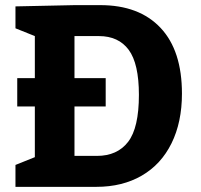

<svg xmlns="http://www.w3.org/2000/svg" viewBox="-20 -725 781 745"><path d="M115.2 -585 40 -615.2V-700.2L270 -705.1H369.1Q520 -705.1 603 -616.9Q686 -528.8 686 -361.8Q686 -251 645.5 -168.9Q605 -86.9 530 -43.5Q455.1 0 354 0H40V-85L115.2 -115.2V-312H46.9V-421.9H115.2ZM390.1 -312H269V-120.1H356Q435.1 -120.1 477.1 -174.6Q519 -229 519 -356.9Q519 -478 479.5 -531.5Q439.9 -585 363.8 -585H269V-421.9H390.1Z"/></svg>

Font: Kadwa
Style: Regular
Weight: 400
Designer: Sol Matas
Foundry: Sol Matas
Version: Version 1.000;PS 001.000;hotconv 1.0.70;makeotf.lib2.5.58329